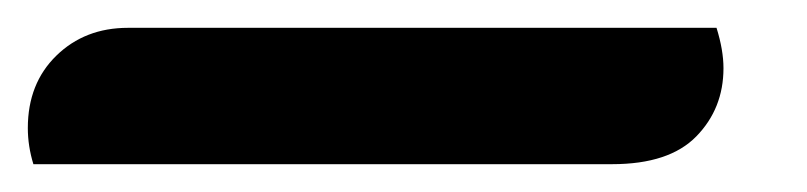

<svg xmlns="http://www.w3.org/2000/svg" viewBox="-60 21 580 138"><path d="M-36 139Q-40 126 -40 113Q-40 81 -19.5 61Q1 41 32 41H455Q460 57 460 70Q460 99 440.5 119Q421 139 380 139Z"/></svg>

Font: Sansita Swashed
Style: Bold
Weight: 700
Designer: Pablo Cosgaya
Foundry: Omnibus-Type
Version: Version 1.003; ttfautohint (v1.8.3)